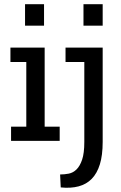

<svg xmlns="http://www.w3.org/2000/svg" viewBox="-20 -675 581 920"><path d="M33 0V-68H106V-378H30V-447H194V-68H266V0ZM100 -655H191V-552H100ZM472 5Q472 69 458.5 112.5Q445 156 419.5 182Q394 208 356.5 218Q319 228 271 223L268 161Q289 161 309.5 157Q330 153 346.5 137Q363 121 373.5 90Q384 59 384 5V-378H294V-447H472ZM380 -655H472V-552H380Z"/></svg>

Font: Zilla Slab Medium
Style: Regular
Weight: 500
Designer: Typotheque.com
Foundry: Typotheque type foundry
Version: Version 1.1; 2017